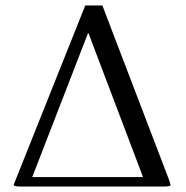

<svg xmlns="http://www.w3.org/2000/svg" viewBox="-20 -678 676 698"><path d="M299.8 -557.1 97.2 -34.2H500L301.8 -557.1ZM352.1 -658.2 596.2 -20Q600.1 -7.8 600.1 -5.9Q600.1 0 579.1 0H50.8Q29.8 0 29.8 -6.8Q29.8 -7.8 35.2 -20L290 -658.2Z"/></svg>

Font: Linux Libertine Capitals
Style: Small Caps
Weight: 400
Designer: Philipp H. Poll
Foundry: Philipp H. Poll
Version: Version 5.1.3